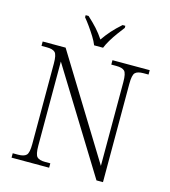

<svg xmlns="http://www.w3.org/2000/svg" viewBox="-132 -1036 1007 1140"><g transform="rotate(15 371.0 -465.5)"><path d="M46 0V-27H79Q115 -27 129.5 -41.5Q144 -56 144 -110V-605Q144 -659 129.5 -673Q115 -687 79 -687H46V-714H187L571 -90V-605Q571 -659 556.5 -673Q542 -687 506 -687H475V-714H704V-687H673Q636 -687 622 -672.5Q608 -658 608 -604V0H568L181 -627V-110Q181 -56 195 -41.5Q209 -27 245 -27H277V0ZM347 -771Q338 -794 321.5 -820.5Q305 -847 286.5 -873Q268 -899 252 -918V-931H270Q304 -900 328 -873.5Q352 -847 374 -814Q397 -847 420.5 -873.5Q444 -900 479 -931H496V-918Q481 -899 462 -873Q443 -847 427 -820.5Q411 -794 402 -771Z"/></g></svg>

Font: Noto Serif Tibetan ExtraLight
Style: Regular
Weight: 200
Designer: Monotype Design Team
Foundry: Monotype Imaging Inc.
Version: Version 2.103; ttfautohint (v1.8.4.7-5d5b)